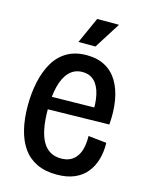

<svg xmlns="http://www.w3.org/2000/svg" viewBox="-109 -770 657 851"><g transform="rotate(15 219.0 -344.5)"><path d="M234 12Q181 12 142.5 -6.5Q104 -25 80 -59Q56 -93 44 -141.5Q32 -190 32 -250Q32 -308 43 -359.5Q54 -411 77 -450.5Q100 -490 137.5 -512Q175 -534 228 -534Q277 -534 312.5 -514.5Q348 -495 369.5 -459Q391 -423 399.5 -373Q408 -323 403 -263L91 -257V-315L339 -319L318 -281Q322 -337 313 -376.5Q304 -416 283 -436.5Q262 -457 228 -457Q192 -457 168 -432Q144 -407 133 -362.5Q122 -318 122 -259Q122 -159 150 -110.5Q178 -62 234 -62Q261 -62 279 -72Q297 -82 308 -99.5Q319 -117 323.5 -140.5Q328 -164 327 -190L411 -181Q412 -140 402 -105Q392 -70 370.5 -43.5Q349 -17 315 -2.5Q281 12 234 12ZM254 -581H176L230 -701H330Z"/></g></svg>

Font: Bricolage Grotesque 72pt SemiCondensed
Style: Regular
Weight: 400
Width: 4
Designer: Mathieu Triay
Foundry: Atelier Triay
Version: Version 1.001;gftools[0.9.33.dev8+g029e19f]